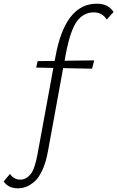

<svg xmlns="http://www.w3.org/2000/svg" viewBox="-150 -731 635 1040"><path d="M374 -711Q437 -711 465 -666L428 -625Q405 -664 357 -664Q303 -664 267 -616Q231 -568 206 -436L200 -402L360 -404L349 -359L192 -362L110 87Q99 149 79 191.5Q59 234 35 254Q11 274 -10 281.5Q-31 289 -53 289Q-105 289 -130 252L-96 211Q-75 242 -40 242Q-9 242 15 213.5Q39 185 54 100L139 -363L46 -365L54 -400L146 -401L150 -422Q202 -711 374 -711Z"/></svg>

Font: EauTestText Semilight
Style: Italic
Weight: 300
Italic angle: -12°
Designer: Christian Thalmann (Catharsis Fonts)
Version: Version 0.001;PS 000.001;hotconv 1.0.88;makeotf.lib2.5.64775